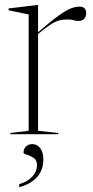

<svg xmlns="http://www.w3.org/2000/svg" viewBox="-20 -548 378 784"><path d="M304.5 -521Q332 -521 332 -493.5Q332 -479.5 323.2 -471Q314.5 -462.5 300.5 -462.5Q287 -462.5 279.8 -465.5Q272.5 -468.5 253.5 -468.5Q235.5 -468.5 220 -464Q204.5 -459.5 185 -446.8Q165.5 -434 135.5 -409.5V-14L218 -5V0H22.5V-5L97 -14V-489L15 -506V-513.5L131.5 -527.5H135.5V-416.5Q189 -462.5 220.2 -484.8Q251.5 -507 270.2 -514Q289 -521 304.5 -521ZM58.5 204Q93 194 112 173Q131 152 131 127Q131 105.5 117.2 96.5Q103.5 87.5 89.8 83.8Q76 80 76 75.5Q76 61 85.5 50.8Q95 40.5 112 40.5Q132.5 40.5 144.8 57.8Q157 75 157 102.5Q157 146.5 131.5 175Q106 203.5 58.5 216.5Z"/></svg>

Font: Newsreader Display ExtraLight
Style: Regular
Weight: 275
Designer: Hugues Gentile
Foundry: Production Type
Version: Version 1.002